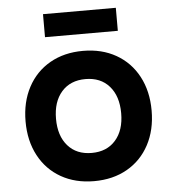

<svg xmlns="http://www.w3.org/2000/svg" viewBox="-57 -884 865 955"><g transform="rotate(-5 375.0 -406.0)"><path d="M60.3 -306.6Q60.3 -403.4 99.6 -477.1Q138.9 -550.8 209.9 -591.3Q280.9 -631.8 374.9 -631.8Q468.9 -631.8 540 -591.3Q611.1 -550.8 650.4 -477.1Q689.7 -403.4 689.7 -306.6Q689.7 -209.7 650.4 -136Q611.1 -62.3 540.1 -21.9Q469.1 18.6 375.1 18.6Q281.1 18.6 210 -21.9Q138.9 -62.3 99.6 -136Q60.3 -209.7 60.3 -306.6ZM537.7 -306.6Q537.7 -391.8 494.2 -441.4Q450.7 -491 375.1 -491Q299.5 -491 255.9 -441.4Q212.3 -391.8 212.3 -306.6Q212.3 -221.3 255.8 -171.8Q299.3 -122.2 374.9 -122.2Q450.5 -122.2 494.1 -171.8Q537.7 -221.3 537.7 -306.6ZM193.2 -831H556.8V-716.1H193.2Z"/></g></svg>

Font: Martian Mono sWd Rg
Style: Regular
Weight: 400
Width: 6
Monospace: yes
Designer: Roman Shamin
Foundry: Evil Martians
Version: Version 1.000